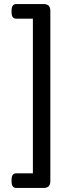

<svg xmlns="http://www.w3.org/2000/svg" viewBox="-20 -788 361 946"><path d="M195 -768Q228 -768 228 -735V105Q228 138 195 138H60Q37 138 37 106V98Q37 66 60 66H142V-696H60Q37 -696 37 -728V-736Q37 -768 60 -768Z"/></svg>

Font: Asap Semi Expanded Medium
Style: Regular
Weight: 500
Width: 6
Designer: Pablo Cosgaya
Foundry: Omnibus-Type
Version: Version 3.001; ttfautohint (v1.8.4.7-5d5b)